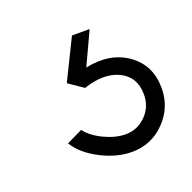

<svg xmlns="http://www.w3.org/2000/svg" viewBox="-62 -62 384 384"><g transform="rotate(-20 129.5 130.0)"><path d="M160 260Q127.5 260 93.8 242.5Q60 225 45 200L78.8 183.8Q91.2 200 115 211.2Q138.8 222.5 160 222.5Q185 222.5 203.1 204.4Q221.2 186.2 221.2 160Q221.2 122.5 190.6 107.5Q160 92.5 115 107.5L83.8 86.2L126.2 0H163.8L131.2 70Q185 58.8 221.9 85Q258.8 111.2 258.8 160Q258.8 201.2 230 230.6Q201.2 260 160 260Z"/></g></svg>

Font: Now Light
Style: Regular
Weight: 300
Designer: Alfredo Marco Pradil
Foundry: Alfredo Marco Pradil
Version: Version 1.002;PS 001.002;hotconv 1.0.88;makeotf.lib2.5.64775